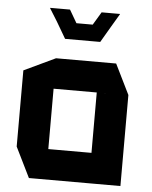

<svg xmlns="http://www.w3.org/2000/svg" viewBox="-52 -768 641 811"><g transform="rotate(5 268.5 -362.0)"><path d="M172 -385V-514H426L489 -386V-385ZM101 0 38 -128V-129H355V0ZM38 -129V-451L171 -514H172V-129ZM355 0V-385H489V0ZM313 -669 346 -724H424V-723L392 -669ZM161 -669 128 -722V-724H212L244 -669ZM202 -599 161 -669H392L351 -599Z"/></g></svg>

Font: Foldit SemiBold
Style: Regular
Weight: 600
Version: Version 1.003